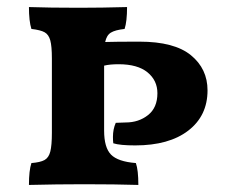

<svg xmlns="http://www.w3.org/2000/svg" viewBox="-20 -522 663 544"><path d="M426 -258Q426 -294 398 -317Q370 -340 316 -340Q291 -340 275 -336V-152Q275 -104 294.5 -84Q314 -64 365 -60Q372 -40 372 2Q308 0 218 0Q140 0 62 2Q62 -39 69 -60Q94 -62 106 -68.5Q118 -75 122.5 -92.5Q127 -110 127 -146V-356Q127 -391 122.5 -407.5Q118 -424 106.5 -430.5Q95 -437 69 -440Q62 -462 62 -502Q120 -500 204 -500Q268 -500 340 -502Q340 -461 333 -440Q306 -437 294 -429.5Q282 -422 278 -403Q306 -404 375 -404Q474 -404 521 -365.5Q568 -327 568 -266Q568 -194 513.5 -152Q459 -110 363 -110Q320 -110 301 -116Q300 -123 300 -134Q300 -156 308 -174L336 -175Q373 -175 399.5 -196Q426 -217 426 -258Z"/></svg>

Font: Vollkorn SC
Style: Bold
Weight: 700
Designer: Friedrich Althausen
Foundry: Friedrich Althausen
Version: Version 4.015